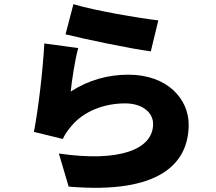

<svg xmlns="http://www.w3.org/2000/svg" viewBox="-20 -837 1040 923"><path d="M333 -817 295 -672C374 -652 600 -604 705 -590L741 -739C654 -749 433 -786 333 -817ZM356 -606 193 -628C186 -493 163 -305 143 -203L282 -169C292 -191 303 -207 323 -231C382 -302 480 -340 582 -340C662 -340 716 -298 716 -241C716 -119 555 -56 263 -99L310 60C750 98 887 -53 887 -238C887 -361 785 -478 597 -478C501 -478 407 -453 320 -397C325 -451 342 -557 356 -606Z"/></svg>

Font: Noto Sans KR Black
Style: Regular
Weight: 900
Designer: Ryoko NISHIZUKA 西塚涼子 (kana, bopomofo & ideographs); Paul D. Hunt (Latin, Greek & Cyrillic); Sandoll Communications 산돌커뮤니
Foundry: Adobe
Version: Version 2.004;hotconv 1.0.118;makeotfexe 2.5.65603